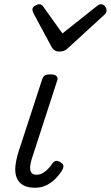

<svg xmlns="http://www.w3.org/2000/svg" viewBox="-20 -864 520 901"><path d="M144 17Q108 17 87 4Q66 -9 57.5 -32Q49 -55 52.5 -86Q56 -117 67 -152L177 -489Q182 -505 190 -510Q198 -515 218 -515Q236 -515 244.5 -507.5Q253 -500 249 -488L129 -118Q123 -99 121.5 -82Q120 -65 127 -54.5Q134 -44 151 -44Q167 -44 181 -52Q195 -60 206.5 -72.5Q218 -85 225 -96Q230 -104 239.5 -108Q249 -112 263 -103Q277 -95 277.5 -85.5Q278 -76 272 -66Q261 -47 242.5 -27.5Q224 -8 199.5 4.5Q175 17 144 17ZM454 -844Q464 -844 472 -835Q480 -826 480 -816Q480 -808 477 -803.5Q474 -799 470 -795L301 -640Q290 -629 279.5 -625.5Q269 -622 256 -622Q246 -622 237.5 -627Q229 -632 223 -642L138 -800Q135 -806 133.5 -811Q132 -816 132 -819Q132 -830 144 -837Q156 -844 163 -844Q172 -844 177 -840Q182 -836 185 -830L273 -707L429 -831Q436 -836 441 -840Q446 -844 454 -844Z"/></svg>

Font: Playwrite RO Light
Style: Regular
Weight: 300
Version: Version 1.002